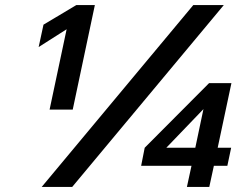

<svg xmlns="http://www.w3.org/2000/svg" viewBox="-20 -735 981 755"><path d="M144 0 740 -715H860L264 0ZM715 0 733 -83H535L549 -154L802 -408H890L836 -154H889L874 -83H821L803 0ZM634 -154H748L780 -306ZM175 -304 242 -620 132 -550 151 -638 280 -715H353L266 -304Z"/></svg>

Font: Wix Madefor Text SemiBold
Style: Italic
Weight: 600
Italic angle: -12°
Designer: Dalton Maag Ltd
Foundry: Dalton Maag Ltd
Version: Version 3.100